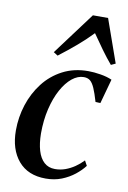

<svg xmlns="http://www.w3.org/2000/svg" viewBox="-89 -844 607 909"><g transform="rotate(10 214.0 -390.0)"><path d="M196 10.5Q110.5 10.5 64.2 -44.2Q18 -99 18 -190Q18 -253.5 37.2 -313.2Q56.5 -373 93.5 -421Q130.5 -469 184.5 -497.2Q238.5 -525.5 307.5 -525.5Q334.5 -525.5 366.5 -520.2Q398.5 -515 422 -504.5L389.5 -386.5L366 -387.5Q354 -428.5 343.8 -451.8Q333.5 -475 321.8 -484.5Q310 -494 291.5 -494Q262.5 -494 235 -471.8Q207.5 -449.5 185.5 -409.2Q163.5 -369 150.5 -314.5Q137.5 -260 137.5 -195.5Q138 -148.5 148.2 -114Q158.5 -79.5 179.2 -60.5Q200 -41.5 231.5 -41.5Q257.5 -41.5 281 -50Q304.5 -58.5 325.8 -73Q347 -87.5 365 -106.5L378 -82.5Q360.5 -59.5 333.8 -38.2Q307 -17 272.5 -3.2Q238 10.5 196 10.5ZM151 -572.5 130.5 -585.5 282.5 -789.5H355.5L428.5 -583L407 -573Q382 -602.5 357.8 -636Q333.5 -669.5 307 -708Q274.5 -674 236 -641Q197.5 -608 151 -572.5Z"/></g></svg>

Font: Merriweather 120pt Medium
Style: Italic
Weight: 500
Italic angle: -7.8°
Version: Version 2.101